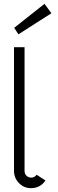

<svg xmlns="http://www.w3.org/2000/svg" viewBox="-20 -972 301 1001"><path d="M248 -903 76 -793 54 -827 212 -952ZM108 -726V-81Q108 -65 118.5 -55.5Q129 -46 143 -46Q160 -46 171 -61L217 -31Q190 9 141 9Q105 9 79 -17.5Q53 -44 53 -81V-726Z"/></svg>

Font: Bellota
Style: Regular
Weight: 400
Designer: Kemie Guaida
Foundry: Kemie Guaida
Version: Version 1.000;PS 002.000;hotconv 1.0.70;makeotf.lib2.5.58329